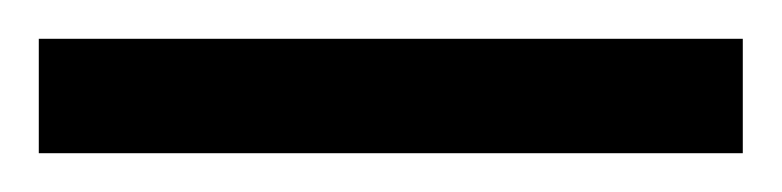

<svg xmlns="http://www.w3.org/2000/svg" viewBox="-24 -839 403 99"><path d="M-4 -760V-819H359V-760Z"/></svg>

Font: Noto Serif Khmer ExtraCondensed Light
Style: Regular
Weight: 300
Width: 2
Designer: Danh Hong and the Monotype Design Team
Foundry: Monotype Imaging Inc.
Version: Version 2.004